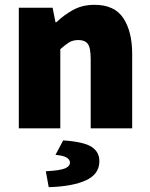

<svg xmlns="http://www.w3.org/2000/svg" viewBox="-20 -532 622 796"><path d="M58 0V-500H198L210 -440H214Q244 -469 282.5 -490.5Q321 -512 372 -512Q455 -512 491.5 -456.5Q528 -401 528 -308V0H356V-286Q356 -334 344 -350Q332 -366 306 -366Q282 -366 266 -356Q250 -346 230 -328V0ZM182 244 170 178Q227 175 248.5 166.5Q270 158 270 142Q270 130 256.5 121.5Q243 113 210 110L242 50Q328 56 360 77Q392 98 392 136Q392 190 336.5 215.5Q281 241 182 244Z"/></svg>

Font: Source Sans 3 Black
Style: Regular
Weight: 900
Designer: Paul D. Hunt
Foundry: Adobe
Version: Version 3.046;hotconv 1.0.118;makeotfexe 2.5.65603